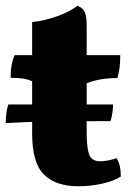

<svg xmlns="http://www.w3.org/2000/svg" viewBox="-32 -640 451 669"><path d="M241 9Q162 9 121 -32Q80 -73 80 -174V-357Q64 -364 46 -366.5Q28 -369 5 -369Q5 -392 8 -410.5Q11 -429 19 -448H80V-563Q125 -568 169 -584Q213 -600 238 -620Q256 -613 263 -598.5Q270 -584 270 -550V-448H387Q387 -422 384.5 -403.5Q382 -385 377 -368Q346 -368 319.5 -363.5Q293 -359 270 -350V-186Q270 -140 274.5 -117Q279 -94 289.5 -86Q300 -78 317 -78Q329 -78 345 -81Q361 -84 374 -89Q389 -67 389 -25Q367 -10 326 -0.5Q285 9 241 9ZM-12 -211Q-12 -226 -10 -244Q-8 -262 -3 -276H362Q362 -266 360 -249.5Q358 -233 353 -218Q276 -218 222.5 -217.5Q169 -217 130 -216.5Q91 -216 58 -214.5Q25 -213 -12 -211Z"/></svg>

Font: Vollkorn Black
Style: Regular
Weight: 900
Designer: Friedrich Althausen
Foundry: Friedrich Althausen
Version: Version 5.000